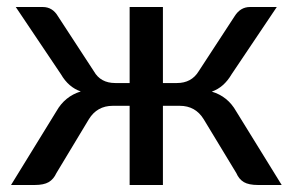

<svg xmlns="http://www.w3.org/2000/svg" viewBox="-20 -528 835 548"><path d="M784 0H716.5Q690 0 676 -8.2Q662 -16.5 654.5 -34L561.5 -187.5Q538 -226 493 -226H445V0H350V-226H302Q257 -226 233.5 -187.5L141 -34Q133 -16.5 119 -8.2Q105 0 79 0H11.5L141 -210.5Q165 -253 210.5 -267Q175.5 -279 154 -316L25 -508H102Q130 -508 145.5 -481.5L248 -324.5Q267 -291 309 -291H350V-508H445V-291H485Q526.5 -291 547 -324.5L649.5 -481.5Q666 -508 693.5 -508H770L641 -316Q619 -278.5 584.5 -266.5Q630 -253 654 -210.5Z"/></svg>

Font: Verano Sans Medium
Style: Regular
Weight: 500
Designer: Lukasz Dziedzic with Adam Twardoch and Botio Nikoltchev
Foundry: tyPoland Lukasz Dziedzic
Version: Version 3.001;December 28, 2019;FontCreator 12.0.0.2547 64-b